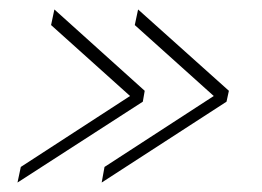

<svg xmlns="http://www.w3.org/2000/svg" viewBox="-20 -462 553 406"><path d="M459 -247 195 -76 201 -109 432 -259 265 -409 272 -442 464 -270ZM282 -247 17 -76 24 -109 255 -259 88 -409 95 -442 286 -270Z"/></svg>

Font: Raleway ExtraLight
Style: Italic
Weight: 200
Italic angle: -12°
Designer: Matt McInerney, Pablo Impallari, Rodrigo Fuenzalida
Foundry: Matt McInerney, Pablo Impallari, Rodrigo Fuenzalida
Version: Version 4.026